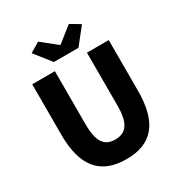

<svg xmlns="http://www.w3.org/2000/svg" viewBox="-199 -988 1064 1136"><g transform="rotate(-30 333.5 -420.0)"><path d="M335 12C508 12 595 -86 595 -306V-651H446V-289C446 -165 407 -122 335 -122C264 -122 227 -165 227 -289V-651H72V-306C72 -86 162 12 335 12ZM249 -701H417L505 -812L438 -852L335 -770H331L228 -852L161 -812Z"/></g></svg>

Font: DAIFUKU Sans
Style: Bold
Weight: 700
Designer: Original font ‘Source Han Sans JP’ : Paul D. Hunt
Foundry: Daifuku
Version: Version 1.000